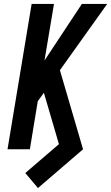

<svg xmlns="http://www.w3.org/2000/svg" viewBox="-20 -755 562 971"><path d="M172 196 108 120 278 -26 211 -255 202 -286 171 -243 131 0H18L140 -735H253L205 -449L394 -735H522L283 -400L400 0Z"/></svg>

Font: Iosevka SS04 Oblique
Style: Bold
Weight: 700
Italic angle: -9°
Monospace: yes
Designer: Belleve Invis
Foundry: Belleve Invis
Version: Version 19.0.0; ttfautohint (v1.8.4)